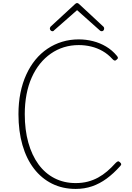

<svg xmlns="http://www.w3.org/2000/svg" viewBox="-20 -1209 858 1248"><path d="M472 19Q387 19 318.5 -15Q250 -49 201 -112.5Q152 -176 126 -266Q100 -356 100 -467Q100 -541 113 -605.5Q126 -670 151 -724.5Q176 -779 210.5 -821Q245 -863 289 -892.5Q333 -922 384 -937.5Q435 -953 492 -953Q539 -953 584.5 -941.5Q630 -930 669.5 -906.5Q709 -883 739 -847Q746 -839 746.5 -833.5Q747 -828 738 -821Q731 -814 724.5 -815.5Q718 -817 710 -826Q682 -857 647 -877Q612 -897 572.5 -906.5Q533 -916 492 -916Q441 -916 395.5 -902Q350 -888 310.5 -860.5Q271 -833 240 -794.5Q209 -756 186.5 -706Q164 -656 152.5 -595.5Q141 -535 141 -467Q141 -365 164 -282.5Q187 -200 230 -141Q273 -82 334.5 -50.5Q396 -19 472 -19Q515 -19 551 -28.5Q587 -38 618 -55Q649 -72 676.5 -95.5Q704 -119 731 -149Q740 -158 746 -160Q752 -162 760 -154Q768 -147 768 -141.5Q768 -136 760 -128Q718 -81 673 -48Q628 -15 578.5 2Q529 19 472 19ZM320 -1006Q314 -1006 309 -1011.5Q304 -1017 304 -1024Q304 -1027 305.5 -1030Q307 -1033 309 -1036L465 -1180Q470 -1185 473.5 -1187Q477 -1189 481 -1189Q485 -1189 488.5 -1187Q492 -1185 497 -1180L653 -1035Q655 -1033 656 -1030Q657 -1027 657 -1024Q657 -1016 652.5 -1011Q648 -1006 641 -1006Q637 -1006 634 -1007.5Q631 -1009 628 -1012L481 -1143L333 -1013Q330 -1009 327.5 -1007.5Q325 -1006 320 -1006Z"/></svg>

Font: Playwrite US Modern Thin
Style: Regular
Weight: 250
Designer: Veronika Burian, José Scaglione
Foundry: TypeTogether
Version: Version 1.003